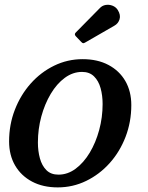

<svg xmlns="http://www.w3.org/2000/svg" viewBox="-20 -782 625 813"><path d="M478.5 -740Q470.5 -752.5 456.2 -758Q442 -763.5 427.2 -761Q412.5 -758.5 402 -747L301 -644.5Q293 -637 301 -628.5L323.5 -605Q329 -599 332.5 -599Q336 -599 342.5 -603L464 -673Q480.5 -682 486.2 -700.2Q492 -718.5 478.5 -740ZM18.5 -183Q18.5 -125 44 -81.2Q69.5 -37.5 115.8 -13Q162 11.5 224.5 11.5Q288.5 11.5 345 -16Q401.5 -43.5 444.5 -91.5Q487.5 -139.5 511.8 -202.8Q536 -266 536 -337Q536 -395 510.8 -438.8Q485.5 -482.5 439.2 -507Q393 -531.5 330 -531.5Q266 -531.5 209.5 -504Q153 -476.5 110.2 -428.5Q67.5 -380.5 43 -317.5Q18.5 -254.5 18.5 -183ZM140.5 -178.5Q140.5 -235.5 155 -288.8Q169.5 -342 195 -384.8Q220.5 -427.5 254.5 -452.5Q288.5 -477.5 327.5 -477.5Q359 -477.5 378.2 -458.5Q397.5 -439.5 406 -408.5Q414.5 -377.5 414.5 -341.5Q414.5 -285 400 -231.5Q385.5 -178 359.8 -135.2Q334 -92.5 300.2 -67.5Q266.5 -42.5 227.5 -42.5Q195.5 -42.5 176.5 -61.5Q157.5 -80.5 149 -111.5Q140.5 -142.5 140.5 -178.5Z"/></svg>

Font: Besley Medium
Style: Italic
Weight: 500
Italic angle: -13°
Designer: Owen Earl
Foundry: indestructible type*
Version: Version 2.001